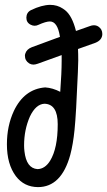

<svg xmlns="http://www.w3.org/2000/svg" viewBox="-20 -766 439 786"><path d="M110.4 -572.8Q110.4 -572.8 225.6 -615.2Q225.6 -616.2 225.1 -617.2Q215.3 -678.2 184.1 -678.2Q168 -678.2 136.7 -664.1Q129.9 -660.6 121.6 -660.6Q113.8 -660.6 106 -664.6Q87.9 -673.3 87.9 -693.8Q88.4 -715.3 106.9 -724.6Q150.4 -745.6 185.1 -746.1Q214.8 -746.1 237.8 -730.5Q241.7 -727.5 246.1 -724.6Q275.4 -701.7 291 -639.2L347.7 -659.2Q356.4 -662.6 364.3 -662.6Q374.5 -662.6 382.8 -657.2Q398.9 -646.5 398.9 -626.5Q398.4 -602.1 370.6 -590.8L299.3 -565.4Q300.3 -547.4 300.3 -518.1Q300.3 -504.9 298.8 -470.2Q291.5 -295.4 285.2 -234.9Q279.3 -175.8 267.6 -131.8Q231.4 0 135.3 0Q78.6 -0.5 44.9 -44.9Q8.3 -93.8 8.3 -175.3Q8.3 -250.5 36.6 -311.5Q79.1 -401.4 165 -408.2Q195.3 -406.2 226.6 -390.1Q232.4 -467.8 232.4 -517.1V-540.5L135.3 -505.4Q124.5 -501.5 116.7 -501.5Q107.9 -501.5 99.6 -506.3Q82 -517.6 82 -538.1Q82 -542 83.5 -546.4Q88.9 -564.5 110.4 -572.8ZM133.3 -73.7Q164.1 -74.2 185.1 -107.9Q216.3 -158.7 216.3 -257.3Q216.3 -340.3 161.6 -341.3Q126.5 -339.4 102.5 -289.1Q78.6 -234.9 78.6 -170.9Q78.6 -158.2 80.1 -146.5Q87.9 -77.1 133.3 -73.7Z"/></svg>

Font: Vibur
Style: Medium
Weight: 400
Version: Version 1.004